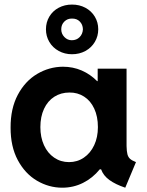

<svg xmlns="http://www.w3.org/2000/svg" viewBox="-20 -830 654 857"><path d="M431.2 -74.2H425.3Q393.6 -35.2 350.6 -13.7Q307.6 7.8 257.8 7.8Q198.2 7.8 145 -23.4Q91.8 -54.7 59.3 -115.5Q26.9 -176.3 27.3 -260.7Q26.9 -345.2 59.3 -406.5Q91.8 -467.8 145.5 -499.8Q199.2 -531.7 260.7 -532.2Q305.7 -532.2 344.5 -515.4Q383.3 -498.5 413.6 -467.8H416V-523.4H544.9V-178.7Q545.4 -154.3 548.8 -141.4Q552.2 -128.4 560.8 -120.8Q569.3 -113.3 586.9 -106.4L539.1 7.8Q495.6 -6.8 468.5 -26.4Q441.4 -45.9 431.2 -74.2ZM417 -262.7Q417 -310.1 400.6 -345.2Q384.3 -380.4 355.2 -398.9Q326.2 -417.5 290 -417Q252 -417 222.4 -398.2Q192.9 -379.4 176.5 -344.2Q160.2 -309.1 160.2 -262.7Q160.2 -217.3 176.3 -181.9Q192.4 -146.5 221.7 -126.5Q251 -106.4 288.1 -106.4Q325.2 -106.4 354.5 -126.5Q383.8 -146.5 400.4 -181.9Q417 -217.3 417 -262.7ZM185.1 -699.2Q185.1 -730.5 200.2 -755.9Q215.3 -781.2 241.9 -795.4Q268.6 -809.6 301.3 -809.6Q334.5 -809.6 361.1 -795.4Q387.7 -781.2 403.1 -755.9Q418.5 -730.5 418.5 -699.2Q418.5 -668.5 403.3 -642.8Q388.2 -617.2 361.3 -602.5Q334.5 -587.9 301.3 -587.9Q269 -587.9 242.2 -602.5Q215.3 -617.2 200.2 -642.8Q185.1 -668.5 185.1 -699.2ZM350.1 -699.2Q349.6 -720.2 336.2 -733.9Q322.8 -747.6 301.3 -747.1Q281.2 -747.6 267.3 -733.9Q253.4 -720.2 253.4 -699.2Q253.4 -679.2 267.3 -664.8Q281.2 -650.4 300.3 -650.4Q321.8 -650.4 335.4 -664.3Q349.1 -678.2 350.1 -699.2Z"/></svg>

Font: Reddit Sans Strawberry
Style: Bold
Weight: 700
Designer: Stephen Hutchings
Foundry: Reddit
Version: Version 1.013